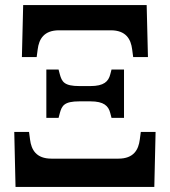

<svg xmlns="http://www.w3.org/2000/svg" viewBox="-20 -734 667 754"><path d="M66 -510H124L128 -540C133 -580 152 -615 212 -615H415C475 -615 494 -580 499 -540L503 -510H561L556 -714H71ZM162 -271H210L215 -290C223 -319 232 -336 292 -336H335C388 -336 406 -318 413 -290L418 -271H467V-461H418L413 -442C406 -414 388 -396 335 -396H292C232 -396 223 -413 215 -442L210 -461H162ZM41 0H586L591 -216H533L529 -186C524 -146 505 -111 445 -111H182C122 -111 103 -146 98 -186L94 -216H36Z"/></svg>

Font: Noto Serif Semi
Style: Regular
Weight: 600
Designer: Monotype Design Team
Foundry: Monotype Imaging Inc.
Version: Version 1.002